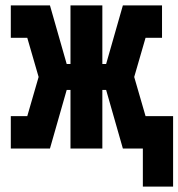

<svg xmlns="http://www.w3.org/2000/svg" viewBox="-20 -550 661 711"><path d="M621 141H509V0H435L373 -217H359V0H241V-217H227L165 0H20V-120H81L123 -265L81 -410H20V-530H165L227 -313H241V-530H359V-313H373L435 -530H580V-410H519L477 -265L519 -120H621Z"/></svg>

Font: Iosevka Slab Heavy Extended
Style: Regular
Weight: 900
Width: 7
Monospace: yes
Designer: Belleve Invis
Foundry: Belleve Invis
Version: Version 11.1.0; ttfautohint (v1.8.3)